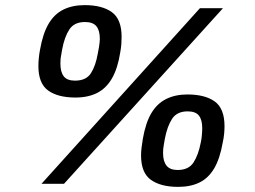

<svg xmlns="http://www.w3.org/2000/svg" viewBox="-20 -718 998 750"><path d="M142 0 761 -686H851L230 0ZM275 -337Q206 -337 168 -364.5Q130 -392 130 -460Q130 -474 131.5 -490Q133 -506 136 -522Q147 -586 169.5 -624.5Q192 -663 227.5 -680.5Q263 -698 311 -698Q379 -698 417 -670.5Q455 -643 455 -574Q455 -560 454 -546Q453 -532 450 -515Q440 -451 417.5 -412Q395 -373 359.5 -355Q324 -337 275 -337ZM676 12Q608 12 569.5 -15.5Q531 -43 531 -111Q531 -125 533 -141.5Q535 -158 538 -176Q549 -239 571.5 -276.5Q594 -314 629.5 -331.5Q665 -349 712 -349Q781 -349 819 -321.5Q857 -294 857 -225Q857 -211 855.5 -195Q854 -179 850 -161Q839 -98 816.5 -60Q794 -22 759 -5Q724 12 676 12ZM273 -403Q317 -403 335.5 -432.5Q354 -462 362 -509Q365 -523 366.5 -533Q368 -543 369 -551.5Q370 -560 370 -566Q370 -599 356.5 -615.5Q343 -632 312 -632Q270 -632 251 -603Q232 -574 223 -526Q221 -513 219 -503Q217 -493 216.5 -485Q216 -477 216 -469Q216 -437 229 -420Q242 -403 273 -403ZM674 -54Q717 -54 736 -83.5Q755 -113 764 -160Q767 -174 768 -184Q769 -194 769.5 -202.5Q770 -211 770 -217Q770 -250 757 -266.5Q744 -283 713 -283Q671 -283 652 -253.5Q633 -224 624 -176Q622 -163 620 -153Q618 -143 617.5 -135.5Q617 -128 617 -120Q617 -88 630.5 -71Q644 -54 674 -54Z"/></svg>

Font: Archivo SemiBold Medium
Style: Italic
Weight: 500
Italic angle: -10°
Version: Version 2.001